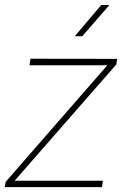

<svg xmlns="http://www.w3.org/2000/svg" viewBox="-29 -770 518 790"><path d="M31.2 -26.4H394.5L390.6 0H-9.3L-5.9 -21.5L412.6 -501.5H92.3L96.2 -528.3L453.1 -527.8L449.7 -504.9ZM387.7 -749.5 420.9 -749 309.1 -620.6 278.8 -621.1Z"/></svg>

Font: Roboto Thin
Style: Italic
Weight: 250
Italic angle: -12°
Designer: Google
Version: Version 2.134; 2016